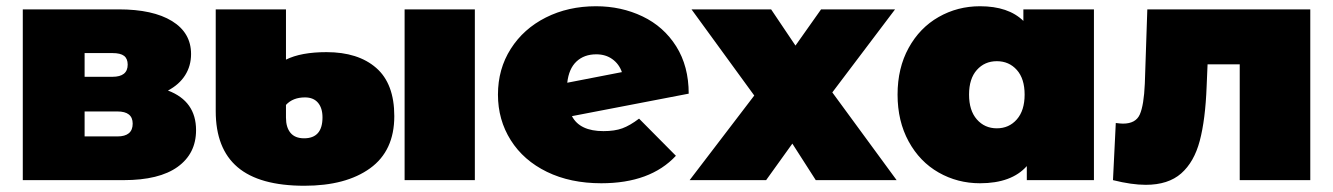

<svg xmlns="http://www.w3.org/2000/svg" viewBox="-20 -577 4270 615"><path d="M608 -160Q608 -85 549 -42.5Q490 0 376 0H53V-547H360Q470 -547 531 -509.5Q592 -472 592 -404Q592 -366 573 -336Q554 -306 518 -287Q608 -253 608 -160ZM251 -331H340Q389 -331 389 -370Q389 -389 377.5 -398Q366 -407 340 -407H251ZM405 -181Q405 -220 356 -220H251V-140H356Q405 -140 405 -181Z M671 -221V-547H896V-386Q944 -410 1026 -410Q1127 -410 1185 -359.5Q1243 -309 1243 -205Q1243 -94 1165.5 -38Q1088 18 955 18Q811 18 741 -41.5Q671 -101 671 -221ZM1276 -547H1501V0H1276ZM1013 -201Q1013 -231 998.5 -248Q984 -265 957 -265Q918 -265 896 -241V-200Q896 -169 910.5 -151.5Q925 -134 954 -134Q1013 -134 1013 -201Z M2027 -197 2145 -78Q2063 10 1906 10Q1807 10 1732 -26.5Q1657 -63 1616 -128Q1575 -193 1575 -274Q1575 -356 1616 -420.5Q1657 -485 1728.5 -521Q1800 -557 1889 -557Q1970 -557 2038 -524.5Q2106 -492 2146 -428.5Q2186 -365 2186 -277L1812 -205Q1837 -157 1913 -157Q1949 -157 1973.5 -166Q1998 -175 2027 -197ZM1797 -312 1972 -346Q1963 -372 1941.5 -387.5Q1920 -403 1890 -403Q1851 -403 1826.5 -380Q1802 -357 1797 -312Z M2593 0 2518 -117 2434 0H2189L2396 -271L2195 -547H2450L2528 -431L2610 -547H2847L2646 -281L2852 0Z M3484 -547V0H3269V-45Q3220 10 3119 10Q3047 10 2986.5 -24.5Q2926 -59 2890.5 -124Q2855 -189 2855 -274Q2855 -359 2890.5 -423.5Q2926 -488 2986.5 -522.5Q3047 -557 3119 -557Q3210 -557 3258 -510V-547ZM3262 -274Q3262 -325 3237 -353Q3212 -381 3173 -381Q3134 -381 3109 -353Q3084 -325 3084 -274Q3084 -223 3109 -194.5Q3134 -166 3173 -166Q3212 -166 3237 -194.5Q3262 -223 3262 -274Z M4177 -547V0H3951V-371H3848L3845 -300Q3841 -194 3823 -126Q3805 -58 3763.5 -21.5Q3722 15 3650 15Q3605 15 3545 0L3554 -183Q3570 -181 3577 -181Q3618 -181 3631 -210.5Q3644 -240 3647 -309L3655 -547Z"/></svg>

Font: Montserrat Alternates Black
Style: Regular
Weight: 900
Designer: Julieta Ulanovsky
Foundry: Julieta Ulanovsky
Version: Version 7.200